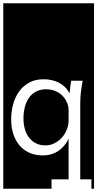

<svg xmlns="http://www.w3.org/2000/svg" viewBox="-32 -937 593 1170"><path d="M525 213V156H457V-307Q457 -342 461 -376Q465 -410 472 -445H402Q398 -425 396 -406Q394 -387 392 -368Q371 -410 329 -432Q287 -454 234 -454Q181 -454 143.5 -432.5Q106 -411 82 -376Q58 -341 47 -297.5Q36 -254 36 -210Q36 -157 50.5 -116Q65 -75 90.5 -47Q116 -19 151 -4.5Q186 10 227 10Q258 10 283 2Q308 -6 327.5 -20Q347 -34 361.5 -52.5Q376 -71 386 -91V156H282V213ZM386 -197Q385 -172 374.5 -146Q364 -120 345.5 -99Q327 -78 301 -64.5Q275 -51 244 -51Q216 -51 192 -61.5Q168 -72 150 -92.5Q132 -113 121.5 -144Q111 -175 111 -217Q111 -251 119 -283Q127 -315 143.5 -339.5Q160 -364 186.5 -378.5Q213 -393 249 -393Q277 -393 302 -383.5Q327 -374 345.5 -356.5Q364 -339 375 -315.5Q386 -292 386 -264ZM-12 -917H541V213H-12Z"/></svg>

Font: Zilla Slab Regular Highlight
Style: Regular
Weight: 410
Designer: Typotheque Type Foundry
Foundry: Typotheque type foundry
Version: Version 1.0; 2017